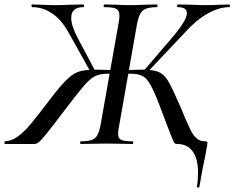

<svg xmlns="http://www.w3.org/2000/svg" viewBox="-51 -645 1050 860"><path d="M311 -12Q343 -12 359.5 -18Q376 -24 384.5 -38.5Q393 -53 399 -83L481 -546Q484 -563 484 -575Q484 -598 470 -605.5Q456 -613 417 -613Q413 -613 413 -619Q413 -625 417 -625L467 -624Q507 -622 529 -622Q558 -622 604 -624L651 -625Q655 -625 655 -619Q655 -613 651 -613Q606 -613 588.5 -597.5Q571 -582 563 -539L482 -78Q478 -61 478 -45Q478 -25 491.5 -18.5Q505 -12 542 -12Q546 -12 546 -6Q546 0 542 0Q510 0 492 -1L424 -2L358 -1Q341 0 311 0Q308 0 308 -6Q308 -12 311 -12ZM-29 -12Q0 -13 28 -33Q56 -53 85 -87.5Q114 -122 167 -192Q217 -258 246.5 -287Q276 -316 303 -324.5Q330 -333 377 -333Q412 -333 472 -330L470 -312Q461 -313 452 -314Q443 -315 433 -315Q398 -315 375.5 -304Q353 -293 328 -264.5Q303 -236 249 -165Q184 -79 158 -47Q132 -15 122 -7.5Q112 0 101 0H-29Q-31 0 -31 -6Q-31 -12 -29 -12ZM94 -613Q90 -613 90 -619Q90 -625 93 -625L130 -624Q166 -622 198 -622Q226 -622 270 -624L322 -625Q326 -625 326 -619Q326 -613 322 -613Q268 -613 268 -565Q268 -529 298 -473L376 -326L358 -317L254 -503Q223 -558 181.5 -585.5Q140 -613 94 -613ZM831 191Q836 162 836 128Q836 66 812 33Q788 0 743 0Q735 0 731 -4Q727 -8 719 -28Q711 -48 698 -82L664 -172Q639 -237 622.5 -266Q606 -295 586.5 -305Q567 -315 532 -315Q521 -315 512 -314Q503 -313 495 -312V-330Q555 -333 588 -333Q636 -333 660 -322.5Q684 -312 701 -284Q718 -256 749 -185Q755 -173 772 -131Q792 -84 803.5 -61Q815 -38 830 -25Q845 -12 868 -12Q874 -12 876 -10.5Q878 -9 878 -5Q878 1 877 5L868 55Q856 109 842 192Q841 196 835 195Q829 194 831 191ZM591 -326 718 -474Q786 -553 786 -586Q786 -613 745 -613Q742 -613 742 -619Q742 -625 745 -625L801 -624Q843 -622 871 -622Q905 -622 941 -624L976 -625Q979 -625 979 -619Q979 -613 976 -613Q930 -613 878.5 -584Q827 -555 776 -498L605 -317Z"/></svg>

Font: Cormorant Garamond SemiBold
Style: Italic
Weight: 600
Italic angle: -10°
Designer: Christian Thalmann (Catharsis Fonts)
Foundry: Catharsis Fonts
Version: Version 4.000